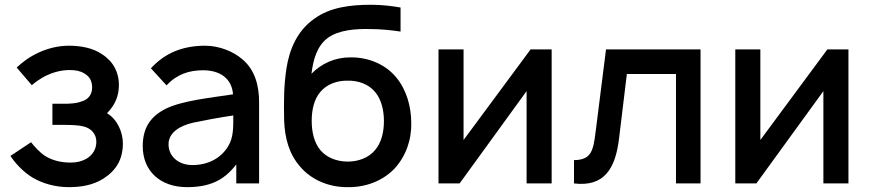

<svg xmlns="http://www.w3.org/2000/svg" viewBox="-20 -770 3655 806"><path d="M50 -486.5 113.5 -412.5C132.3 -428.1 152.1 -441.7 172.9 -452.1C201 -465.6 235.4 -476 271.9 -476C297.9 -476 317.7 -471.9 334.4 -461.5C359.4 -446.9 366.7 -426 366.7 -402.1C366.7 -375 352.1 -351 317.7 -342.7C297.9 -335.4 270.8 -334.4 245.8 -334.4H200V-245.8H245.8C274 -245.8 310.4 -244.8 329.2 -239.6C364.6 -231.3 384.4 -206.3 384.4 -175C384.4 -145.8 370.8 -120.8 343.8 -104.2C324 -92.7 303.1 -87.5 276 -87.5C235.4 -87.5 199 -96.9 168.8 -115.6C146.9 -130.2 124 -155.2 110.4 -172.9L24 -115.6C40.6 -88.5 78.1 -46.9 117.7 -24C158.3 0 211.5 15.6 268.8 15.6C317.7 15.6 368.8 8.3 413.5 -19.8C467.7 -54.2 495.8 -101 495.8 -167.7C495.8 -214.6 472.9 -268.8 429.2 -294.8C462.5 -328.1 479.2 -366.7 479.2 -413.5C479.2 -464.6 457.3 -510.4 409.4 -541.7C368.8 -569.8 316.7 -578.1 268.8 -578.1C224 -578.1 180.2 -566.7 143.8 -550C103.1 -531.2 77.1 -511.5 50 -486.5Z M1067.7 0V-340.6C1067.7 -409.4 1051 -476 997.9 -520.8C959.4 -554.2 900 -578.1 841.7 -578.1C745.8 -578.1 671.9 -546.9 613.5 -483.3L679.2 -411.5C721.9 -458.3 774 -475 832.3 -475C905.2 -475 953.1 -439.6 958.3 -374C862.5 -359.4 747.9 -347.9 678.1 -314.6C607.3 -280.2 579.2 -228.1 579.2 -156.2C579.2 -51 654.2 15.6 764.6 15.6C855.2 15.6 918.8 -9.4 971.9 -80.2V0ZM938.5 -157.3C909.4 -107.3 855.2 -77.1 787.5 -77.1C730.2 -77.1 687.5 -112.5 687.5 -164.6C687.5 -213.5 735.4 -242.7 791.7 -255.2C835.4 -264.6 896.9 -276 959.4 -285.4C959.4 -235.4 960.4 -193.8 938.5 -157.3Z M1450 -529.2C1387.5 -529.2 1330.2 -504.2 1287.5 -460.4C1294.8 -519.8 1310.4 -578.1 1358.3 -612.5C1403.1 -643.8 1471.9 -650 1538.5 -647.9C1575 -647.9 1619.8 -643.8 1661.5 -637.5V-738.5C1624 -744.8 1583.3 -750 1538.5 -750C1454.2 -750 1366.7 -740.6 1300 -691.7C1229.2 -642.7 1194.8 -564.6 1182.3 -481.3C1171.9 -412.5 1170.8 -347.9 1172.9 -261.5C1176 -190.6 1192.7 -124 1240.6 -69.8C1288.5 -13.5 1362.5 15.6 1435.4 15.6C1509.4 17.7 1582.3 -7.3 1634.4 -60.4C1683.3 -112.5 1708.3 -182.3 1706.3 -255.2C1706.3 -321.9 1686.5 -393.8 1642.7 -445.8C1595.8 -502.1 1524 -530.2 1450 -529.2ZM1439.6 -431.3C1484.4 -432.3 1527.1 -416.7 1554.2 -384.4C1581.3 -353.1 1591.7 -306.2 1591.7 -261.5C1591.7 -216.7 1581.3 -170.8 1554.2 -139.6C1527.1 -107.3 1484.4 -91.7 1439.6 -91.7C1395.8 -91.7 1352.1 -107.3 1325 -139.6C1299 -170.8 1288.5 -215.6 1288.5 -262.5C1288.5 -307.3 1297.9 -353.1 1325 -384.4C1352.1 -416.7 1395.8 -432.3 1439.6 -431.3Z M2295.8 -562.5H2207.3L1926 -182.3V-562.5H1820.8V0H1909.4L2190.6 -387.5V0H2295.8Z M2524 -562.5 2480.2 -215.6C2470.8 -140.6 2463.5 -97.9 2389.6 -97.9V0C2517.7 15.6 2564.6 -63.5 2579.2 -192.7L2611.5 -459.4H2817.7V0H2920.8V-562.5Z M3541.7 -562.5H3453.1L3171.9 -182.3V-562.5H3066.7V0H3155.2L3436.5 -387.5V0H3541.7Z"/></svg>

Font: Manrope Semibold
Style: Regular
Weight: 600
Width: 4
Designer: Michael Sharanda
Foundry: Michael Sharanda
Version: Version 2.000;PS 002.000;hotconv 1.0.88;makeotf.lib2.5.64775